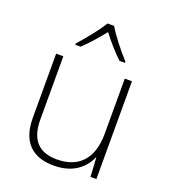

<svg xmlns="http://www.w3.org/2000/svg" viewBox="-140 -866 863 978"><g transform="rotate(20 291.0 -377.0)"><path d="M310 -764H274C250 -722 194 -654 157 -613V-606H186C222 -640 262 -686 292 -724C321 -686 360 -640 397 -606H426V-613C389 -653 334 -722 310 -764ZM492 -530H453V-232C453 -92 383 -25 267 -25C172 -25 120 -76 120 -187V-530H81V-183C81 -55 144 10 264 10C368 10 427 -43 452 -103H454L460 0H492Z"/></g></svg>

Font: Noto Sans Cherokee ExtraLight
Style: Regular
Weight: 200
Designer: Monotype Design Team
Foundry: Monotype Imaging Inc.
Version: Version 2.001